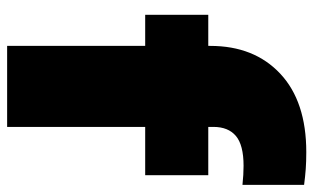

<svg xmlns="http://www.w3.org/2000/svg" viewBox="-186 -672 858 525"><g transform="rotate(90 242.5 -409.0)"><path d="M105 0V-377.5H20V-550H105V-555.5Q105 -675.5 181 -746.8Q257 -818 395.5 -818Q421.5 -818 441.8 -816.5Q462 -815 485 -812V-643.5Q456.5 -646.5 433 -646.5Q376 -646.5 351.2 -625.5Q326.5 -604.5 326.5 -564V-550H458.5V-377.5H326.5V0Z"/></g></svg>

Font: Encode Sans Semi Expanded Black
Style: Regular
Weight: 900
Width: 6
Designer: Multiple Designers
Foundry: Impallari Type
Version: Version 3.000; ttfautohint (v1.8.3) -l 8 -r 50 -G 200 -x 14 